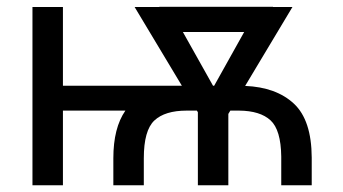

<svg xmlns="http://www.w3.org/2000/svg" viewBox="-20 -549 1017 569"><path d="M351.6 -221.2H166.5V0H76.2V-528.3H166.5V-294.9H519L378.9 -528.3H452.1V-528.8H789.1V-528.3H846.7L706.5 -294.4Q798.8 -290.5 851.1 -241.7Q903.3 -192.9 903.8 -82V0H813.5V-85Q812.5 -164.1 781.7 -192.4Q751 -220.7 688.5 -221.2H662.6L656.7 -211.4V0H566.4V-216.3L563.5 -221.2H533.2Q468.8 -221.2 437.5 -191.9Q406.2 -162.6 406.2 -80.1V0H315.9V-80.1Q315.9 -169.9 351.6 -221.2ZM611.3 -294.9H614.7L703.6 -454.1H522Z"/></svg>

Font: LXGW WenKai GB Screen
Style: Regular
Weight: 400
Designer: LXGW / Fontworks Inc.
Foundry: LXGW / Fontworks Inc.
Version: Version 1.321;February 19, 2024;FontCreator 14.0.0.2901 64-b